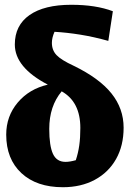

<svg xmlns="http://www.w3.org/2000/svg" viewBox="-20 -770 544 803"><path d="M243 13Q133 13 69.5 -46Q6 -105 6 -207Q6 -284 54 -341Q102 -398 180 -416Q42 -488 42 -584Q42 -664 103.5 -707Q165 -750 278 -750Q381 -750 452 -723L433 -599Q372 -616 316 -625Q260 -634 208 -637Q197 -612 197 -591Q197 -560 216.5 -539.5Q236 -519 288 -495Q395 -443 446 -379.5Q497 -316 497 -236Q497 -161 465.5 -105Q434 -49 376.5 -18Q319 13 243 13ZM186 -231Q186 -160 201.5 -126.5Q217 -93 254 -93Q272 -93 297 -100Q307 -130 311.5 -162Q316 -194 316 -235Q316 -344 238 -388Q186 -326 186 -231Z"/></svg>

Font: Piazzolla ExtraBold
Style: Regular
Weight: 800
Designer: Juan Pablo del Peral
Foundry: Huerta Tipografica
Version: Version 1.330